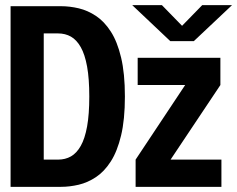

<svg xmlns="http://www.w3.org/2000/svg" viewBox="-20 -724 919 744"><path d="M21 0V-700H216.5Q250 -700 285 -691.8Q320 -683.5 352 -662.2Q384 -641 409.2 -602Q434.5 -563 449.2 -501.2Q464 -439.5 464 -350Q464 -260.5 449.2 -199Q434.5 -137.5 409.2 -98.2Q384 -59 352 -37.8Q320 -16.5 285 -8.2Q250 0 216.5 0ZM149.5 -105.5H205Q233 -105.5 255 -118Q277 -130.5 293 -158.8Q309 -187 317.5 -234Q326 -281 326 -350Q326 -419 317.5 -466Q309 -513 293 -541.2Q277 -569.5 255 -582Q233 -594.5 205 -594.5H149.5ZM505.5 0V-105.5L697.5 -394.5H513.5V-500H834V-394.5L641 -105.5H838V0ZM492.5 -704H607.5L685.5 -624L763.5 -704H879L731 -564.5H640Z"/></svg>

Font: Trispace Thin SemiBold
Style: Regular
Weight: 600
Version: Version 1.210